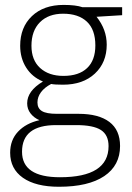

<svg xmlns="http://www.w3.org/2000/svg" viewBox="-20 -522 526 766"><path d="M467.3 -493.2V-461.4L365.2 -455.1Q405.8 -404.3 405.8 -343.8Q405.8 -272.5 358.4 -228.3Q311 -184.1 231.4 -184.1Q197.8 -184.1 184.1 -187Q157.2 -172.9 143.3 -153.8Q129.4 -134.8 129.4 -113.3Q129.4 -89.8 147.2 -78.9Q165 -67.9 207 -67.9H293.5Q373.5 -67.9 416.3 -35.6Q459 -3.4 459 60.5Q459 138.2 395.8 180.7Q332.5 223.1 215.3 223.1Q122.6 223.1 71.5 187.3Q20.5 151.4 20.5 87.4Q20.5 36.6 52 3.2Q83.5 -30.3 137.2 -42.5Q115.2 -52.2 101.8 -69.6Q88.4 -86.9 88.4 -109.9Q88.4 -159.2 151.4 -196.8Q108.4 -214.4 84.5 -252.2Q60.5 -290 60.5 -339.4Q60.5 -413.1 107.4 -457.8Q154.3 -502.4 233.9 -502.4Q282.7 -502.4 309.1 -493.2ZM67.9 83.5Q67.9 185.1 219.2 185.1Q413.1 185.1 413.1 61Q413.1 16.6 382.8 -3.2Q352.5 -22.9 284.2 -22.9H203.6Q67.9 -22.9 67.9 83.5ZM105.5 -339.4Q105.5 -282.2 140.1 -250.7Q174.8 -219.2 232.9 -219.2Q294.9 -219.2 327.6 -250.5Q360.4 -281.7 360.4 -340.8Q360.4 -403.8 326.7 -435.5Q293 -467.3 231.9 -467.3Q173.3 -467.3 139.4 -433.3Q105.5 -399.4 105.5 -339.4Z"/></svg>

Font: Bpm'online Open Sans Light
Style: Regular
Weight: 300
Foundry: Ascender Corporation
Version: Version 1.10